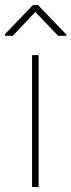

<svg xmlns="http://www.w3.org/2000/svg" viewBox="-40 -749 286 769"><path d="M0 0ZM88.4 0V-528.3H114.7V0ZM226.1 -605.5H192.9L101.6 -701.2L11.2 -605.5H-20V-612.3L92.3 -729H111.8L226.1 -610.4Z"/></svg>

Font: Heebo Thin
Style: Regular
Weight: 250
Designer: Oded Ezer
Foundry: Meir Sadan
Version: Version 2.001; ttfautohint (v1.5.14-ce02) -l 8 -r 50 -G 200 